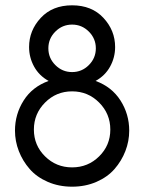

<svg xmlns="http://www.w3.org/2000/svg" viewBox="-20 -681 540 719"><path d="M187.3 -562.7Q161.1 -536.6 161.1 -500Q161.1 -463.4 187.3 -437.3Q213.4 -411.1 250 -411.1Q286.6 -411.1 312.7 -437.3Q338.9 -463.4 338.9 -500Q338.9 -536.6 312.7 -562.7Q286.6 -588.9 250 -588.9Q213.4 -588.9 187.3 -562.7ZM411.1 -504.9Q411.1 -465.8 392.3 -431.6Q373.5 -397.5 337.9 -377.9Q398.4 -356 431.2 -304.7Q463.9 -253.4 463.9 -191.9Q463.9 -152.3 449.5 -115.2Q435.1 -78.1 408.9 -48.1Q382.8 -18.1 341.3 0Q299.8 18.1 250 18.1Q200.2 18.1 158.7 0Q117.2 -18.1 91.1 -48.1Q64.9 -78.1 50.5 -115.2Q36.1 -152.3 36.1 -191.9Q36.1 -253.4 68.6 -304.7Q101.1 -356 162.1 -377.9Q126.5 -397.5 107.7 -431.6Q88.9 -465.8 88.9 -504.9Q88.9 -566.9 132.6 -614Q176.3 -661.1 250 -661.1Q323.7 -661.1 367.4 -614Q411.1 -566.9 411.1 -504.9ZM148.7 -95.5Q190.4 -54.2 250 -54.2Q309.6 -54.2 351.3 -95.5Q393.1 -136.7 393.1 -195.8Q393.1 -254.9 351.3 -296.9Q309.6 -338.9 250 -338.9Q190.4 -338.9 148.7 -296.9Q106.9 -254.9 106.9 -195.8Q106.9 -136.7 148.7 -95.5Z"/></svg>

Font: Rawengulk
Style: Bold
Weight: 700
Version: Version 0.92